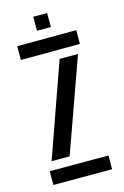

<svg xmlns="http://www.w3.org/2000/svg" viewBox="-110 -751 516 802"><g transform="rotate(-15 148.0 -350.0)"><path d="M22 -539.5V-599L277.5 -600V-540.5ZM36.5 -98 179.5 -502H259L114.5 -98ZM18 0V-59.5H272V0ZM118.5 -640V-700.5H178.5V-640Z"/></g></svg>

Font: Big Shoulders Stencil Display Medium
Style: Regular
Weight: 500
Designer: Patric King
Foundry: XO Type Co
Version: Version 1.000